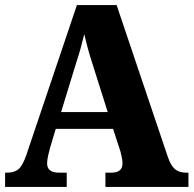

<svg xmlns="http://www.w3.org/2000/svg" viewBox="-20 -734 760 754"><path d="M0 0V-56H8Q36 -56 52.5 -69.5Q69 -83 84 -127L282 -714H438L639 -118Q651 -83 667.5 -69.5Q684 -56 710 -56H720V0H394V-56H418Q438 -56 449.5 -64.5Q461 -73 461 -93Q461 -105 458 -117.5Q455 -130 453 -139L424 -228H199L177 -155Q173 -141 169 -123Q165 -105 165 -92Q165 -75 176 -65.5Q187 -56 213 -56H242V0ZM280 -490 220 -294H403L342 -487Q326 -535 311 -600Q303 -567 296 -542Q289 -517 280 -490Z"/></svg>

Font: Noto Serif SemiCondensed ExtraBold
Style: Regular
Weight: 800
Width: 4
Designer: Monotype Design Team
Foundry: Monotype Imaging Inc.
Version: Version 2.015